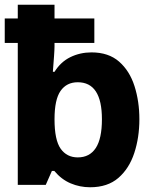

<svg xmlns="http://www.w3.org/2000/svg" viewBox="-23 -780 643 810"><path d="M357 10Q314 10 275 -6.5Q236 -23 206 -59H196L170 0H52V-599H-3V-702H52V-760H207V-702H375V-599H207V-585Q207 -571 205 -543.5Q203 -516 200 -477H207Q233 -519 274 -539Q315 -559 363 -559Q435 -559 479.5 -520Q524 -481 544.5 -416.5Q565 -352 565 -277Q565 -200 543.5 -134.5Q522 -69 476.5 -29.5Q431 10 357 10ZM305 -116Q355 -116 381 -155.5Q407 -195 407 -277Q407 -433 305 -433Q258 -433 232.5 -396.5Q207 -360 207 -277Q207 -189 233 -152.5Q259 -116 305 -116Z"/></svg>

Font: Noto Sans Mono ExtraBold
Style: Regular
Weight: 800
Designer: Monotype Design Team
Foundry: Monotype Imaging Inc.
Version: Version 2.014